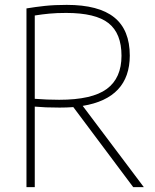

<svg xmlns="http://www.w3.org/2000/svg" viewBox="-20 -767 637 787"><path d="M88.5 0V-732.5Q124.5 -738.5 163.8 -742.8Q203 -747 253.5 -747Q384.5 -747 448.2 -695.8Q512 -644.5 512 -539Q511.5 -364.5 319 -333L569.5 0H526L280.5 -328Q254 -326 224.5 -326Q191.5 -326 168.5 -327Q145.5 -328 122.5 -330V0ZM222.5 -358Q357.5 -358 417.8 -402.5Q478 -447 478 -538.5Q478 -630 425 -672Q372 -714 251 -714Q212 -714 182.8 -711.2Q153.5 -708.5 122.5 -703.5V-362Q152 -360 173 -359Q194 -358 222.5 -358Z"/></svg>

Font: Encode Sans SmCnd Th
Style: Regular
Weight: 100
Width: 4
Designer: Multiple Designers
Foundry: Impallari Type
Version: Version 3.002; ttfautohint (v1.8.3) -l 8 -r 50 -G 200 -x 14 